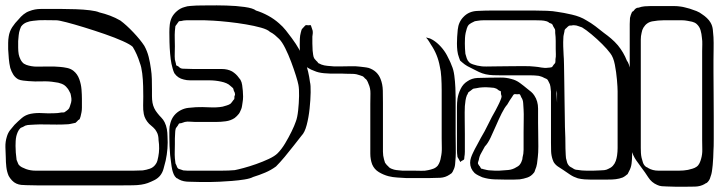

<svg xmlns="http://www.w3.org/2000/svg" viewBox="-28 -648 2733 729"><path d="M601 -38Q597 -23 593 -7.5Q589 8 579 20Q570 30 558 36Q546 42 533 47Q511 55 477 55.5Q443 56 420 56H167Q145 56 119.5 56Q94 56 71 55Q62 55 52.5 54Q43 53 34 49Q25 45 17.5 37Q10 29 5 20Q-2 4 -4 -14.5Q-6 -33 -6 -50Q-7 -69 -7.5 -89.5Q-8 -110 -2 -129Q2 -143 10 -153.5Q18 -164 27 -174Q41 -188 55 -200Q69 -212 89 -216Q110 -220 132.5 -218.5Q155 -217 177 -218Q191 -218 206 -221Q208 -221 211.5 -221Q215 -221 217 -222Q220 -224 225.5 -228Q231 -232 233 -235Q235 -237 235.5 -239.5Q236 -242 237 -243Q240 -251 242 -259Q244 -267 243 -275Q242 -280 241 -287Q240 -294 237 -298Q235 -302 232.5 -306.5Q230 -311 227 -314Q219 -325 206 -330Q193 -335 180 -336Q158 -340 131 -339Q104 -338 81 -340Q71 -341 60.5 -342Q50 -343 41 -347Q29 -354 22 -365.5Q15 -377 11 -390Q7 -407 5.5 -425Q4 -443 3 -461Q3 -473 3 -485Q3 -497 5 -509Q8 -529 18.5 -545Q29 -561 43 -575Q51 -585 61.5 -593.5Q72 -602 84 -606Q104 -614 127 -614Q150 -614 171 -614Q182 -614 206.5 -614Q231 -614 260 -613Q289 -612 313.5 -609Q338 -606 349 -601Q370 -596 390 -588.5Q410 -581 429 -570Q452 -553 478.5 -525Q505 -497 520 -474Q531 -454 536.5 -432Q542 -410 545 -387Q548 -368 548.5 -348Q549 -328 549 -308Q549 -296 549 -283Q549 -270 551 -258Q555 -236 570 -218Q577 -209 584.5 -201.5Q592 -194 597 -184Q603 -172 605.5 -158Q608 -144 608 -130Q611 -84 601 -38ZM35 -41Q37 -37 38.5 -32.5Q40 -28 42 -24Q47 -17 55 -13Q63 -9 71 -6Q88 0 107.5 0Q127 0 144 0H443Q460 0 478 0Q496 0 514 -1Q528 -3 541 -7.5Q554 -12 562 -23Q567 -29 569.5 -37.5Q572 -46 573 -53Q579 -83 574 -116Q574 -124 572.5 -132Q571 -140 567 -147Q562 -157 554 -164Q546 -171 538 -178Q522 -195 518 -215Q515 -231 515.5 -248Q516 -265 516 -281Q516 -296 515.5 -320.5Q515 -345 512 -369.5Q509 -394 503 -409Q493 -442 476 -470Q467 -479 438 -492Q409 -505 370 -518.5Q331 -532 292 -544Q253 -556 224 -563.5Q195 -571 186 -571Q164 -571 142 -571.5Q120 -572 98 -569Q85 -568 72.5 -563Q60 -558 52 -547Q51 -545 50 -542Q49 -539 48 -537Q44 -526 43 -514.5Q42 -503 41 -492Q41 -480 41 -467Q41 -454 43 -442Q45 -432 50 -422Q55 -412 63 -406Q65 -405 67.5 -404Q70 -403 71 -402Q91 -395 112 -395Q134 -395 156 -395.5Q178 -396 200 -394Q213 -393 227 -390Q241 -387 251 -379Q266 -367 273 -347.5Q280 -328 281.5 -308Q283 -288 283 -273V-239Q283 -230 281.5 -222Q280 -214 278 -206L275 -197Q274 -194 269 -192Q267 -190 264.5 -187Q262 -184 259 -182Q258 -181 255.5 -181Q253 -181 251 -180Q245 -179 239 -177.5Q233 -176 225 -176Q210 -175 187.5 -175Q165 -175 142.5 -175.5Q120 -176 105 -175Q97 -174 87 -174Q77 -174 68 -171Q66 -170 63.5 -168.5Q61 -167 59 -166Q57 -165 54 -164Q51 -163 49 -161Q43 -155 39.5 -147Q36 -139 34 -131Q32 -122 31.5 -112.5Q31 -103 31 -94Q31 -81 32 -68.5Q33 -56 35 -41Z M1117 -133Q1105 -118 1088 -96Q1071 -74 1053 -52.5Q1035 -31 1020 -16Q1001 -2 978.5 7.5Q956 17 933 24Q922 30 900 33.5Q878 37 852.5 39Q827 41 805 42Q783 43 772 43Q752 43 731 43Q710 43 690 42Q680 42 670 40Q660 38 651 33Q649 31 646.5 30Q644 29 642 28Q635 22 631.5 13.5Q628 5 626 -3Q623 -17 621.5 -31.5Q620 -46 618 -59Q615 -94 615 -128Q615 -142 615 -155Q615 -168 619 -181Q628 -214 659 -230Q673 -237 687.5 -238.5Q702 -240 716 -241Q739 -242 767 -240.5Q795 -239 817 -243Q824 -245 832.5 -247.5Q841 -250 847 -254Q849 -256 851.5 -259Q854 -262 856 -265Q857 -267 858.5 -268.5Q860 -270 861 -271Q862 -273 862 -276.5Q862 -280 862 -282Q863 -284 864 -287Q865 -290 864 -292Q864 -295 862.5 -298Q861 -301 860 -303Q859 -305 858.5 -308.5Q858 -312 856 -314L848 -321Q841 -328 831.5 -332Q822 -336 812 -338Q790 -343 765.5 -343Q741 -343 718 -343Q706 -343 693.5 -343Q681 -343 670 -346Q647 -351 634 -370Q630 -378 627.5 -388Q625 -398 623 -406Q620 -421 618 -443.5Q616 -466 615.5 -488.5Q615 -511 615 -526Q615 -540 616.5 -554Q618 -568 624 -581Q631 -595 644 -606Q657 -617 672 -621Q683 -625 695.5 -625.5Q708 -626 719 -627Q730 -627 762 -627.5Q794 -628 831.5 -627Q869 -626 901 -621.5Q933 -617 944 -608Q967 -601 990 -588.5Q1013 -576 1032 -559Q1046 -547 1057.5 -532.5Q1069 -518 1080 -503Q1112 -460 1131 -413Q1144 -376 1149 -336Q1152 -325 1151.5 -297Q1151 -269 1147.5 -235.5Q1144 -202 1136.5 -173.5Q1129 -145 1117 -133ZM650 -7Q655 -6 659.5 -4Q664 -2 668 -1Q676 0 684 0Q692 0 699 0H760Q783 0 812 0Q841 0 863 -2Q874 -4 896.5 -10Q919 -16 944.5 -25Q970 -34 992.5 -44.5Q1015 -55 1026 -66Q1041 -81 1054.5 -103.5Q1068 -126 1079 -148.5Q1090 -171 1095 -186Q1101 -201 1104 -228.5Q1107 -256 1107.5 -283.5Q1108 -311 1105 -326Q1103 -337 1095.5 -361Q1088 -385 1077.5 -413Q1067 -441 1055 -465Q1043 -489 1032 -500Q1024 -508 1015.5 -515Q1007 -522 997 -527Q988 -536 963 -543Q938 -550 905.5 -555.5Q873 -561 840.5 -564.5Q808 -568 783 -569.5Q758 -571 749 -571H680Q670 -571 659 -568Q658 -568 655.5 -568Q653 -568 651 -567Q650 -566 649 -564Q648 -562 646 -560Q645 -558 642.5 -555Q640 -552 638 -549Q637 -545 637 -540Q637 -535 636 -530Q635 -516 635.5 -501Q636 -486 636 -472Q636 -459 635.5 -446.5Q635 -434 636 -422Q637 -418 638 -414Q639 -410 640 -406Q641 -405 640.5 -403.5Q640 -402 641 -400L649 -396Q651 -394 654 -391.5Q657 -389 661 -388Q664 -387 672 -387Q689 -386 706.5 -386Q724 -386 741 -386H773Q793 -386 814.5 -386Q836 -386 853 -377Q869 -367 878 -354L885 -345Q890 -336 891.5 -325Q893 -314 894 -303Q895 -293 895 -281.5Q895 -270 893 -259Q892 -253 891 -246Q890 -239 888 -234Q886 -230 884 -225Q882 -220 879 -216Q872 -207 863 -200Q848 -190 829 -187.5Q810 -185 793 -185H713Q704 -185 693.5 -186Q683 -187 674 -185Q671 -184 668 -183Q665 -182 662 -181Q660 -180 656.5 -180Q653 -180 651 -178Q650 -177 649 -174.5Q648 -172 647 -171Q645 -168 642.5 -165Q640 -162 639 -159Q638 -155 637.5 -151Q637 -147 637 -143Q636 -133 636 -122Q636 -111 636 -100Q636 -87 635.5 -74Q635 -61 636 -47Q637 -43 637 -38.5Q637 -34 638 -30Q638 -27 640 -24Q642 -21 643 -17Q644 -15 645 -12.5Q646 -10 650 -7Z M1702 -178Q1702 -163 1702 -138.5Q1702 -114 1702.5 -89.5Q1703 -65 1702 -50Q1701 -37 1700 -24.5Q1699 -12 1693 -1Q1692 1 1691 3.5Q1690 6 1688 8Q1687 10 1684 11.5Q1681 13 1679 15Q1663 26 1643.5 27Q1624 28 1605 28H1513Q1497 27 1480 26Q1463 25 1447 21Q1428 16 1410.5 5.5Q1393 -5 1385 -24Q1378 -43 1378 -65Q1378 -87 1378 -107V-253Q1378 -272 1378.5 -292.5Q1379 -313 1371 -330Q1370 -333 1368.5 -336.5Q1367 -340 1365 -343Q1364 -345 1362 -347Q1360 -349 1358 -350Q1356 -352 1354 -354.5Q1352 -357 1350 -358Q1348 -359 1344.5 -360Q1341 -361 1339 -362Q1326 -367 1312.5 -367.5Q1299 -368 1285 -368Q1270 -369 1247.5 -368.5Q1225 -368 1202.5 -370Q1180 -372 1165 -379Q1153 -383 1141 -390.5Q1129 -398 1122 -409Q1120 -413 1118.5 -417.5Q1117 -422 1115 -426Q1114 -430 1113.5 -434Q1113 -438 1112 -442Q1111 -451 1110.5 -459.5Q1110 -468 1110 -477Q1110 -489 1110.5 -501Q1111 -513 1114 -524L1117 -535Q1119 -539 1122.5 -542Q1126 -545 1128 -548Q1129 -549 1130 -550Q1131 -551 1132 -552Q1134 -553 1137.5 -552.5Q1141 -552 1143 -552Q1145 -552 1148 -552.5Q1151 -553 1152 -552Q1153 -551 1153 -550Q1153 -549 1154 -547Q1155 -543 1156.5 -539.5Q1158 -536 1159 -532Q1160 -527 1159.5 -521Q1159 -515 1158 -509Q1158 -496 1158 -483Q1158 -470 1159 -456Q1160 -449 1161 -440Q1162 -431 1166 -425Q1168 -422 1174 -416Q1176 -415 1177.5 -412.5Q1179 -410 1181 -408Q1183 -407 1186 -406Q1189 -405 1192 -403Q1203 -399 1215 -398Q1227 -397 1239 -396H1274Q1290 -396 1306 -396.5Q1322 -397 1338 -395Q1346 -394 1355 -393Q1364 -392 1372 -390Q1405 -379 1417 -348Q1425 -328 1425.5 -304Q1426 -280 1426 -258V-101Q1426 -87 1426 -72Q1426 -57 1430 -43Q1431 -40 1432 -36.5Q1433 -33 1434 -30L1441 -21Q1443 -20 1445 -17.5Q1447 -15 1449 -13Q1452 -10 1458 -7.5Q1464 -5 1468 -4Q1476 -2 1484.5 -1.5Q1493 -1 1500 0H1545Q1558 0 1572 0.5Q1586 1 1598 -2Q1608 -4 1617.5 -7.5Q1627 -11 1634 -19Q1639 -26 1642 -34.5Q1645 -43 1646 -51Q1650 -68 1649.5 -86.5Q1649 -105 1649 -122V-266Q1649 -281 1649 -305.5Q1649 -330 1647.5 -355Q1646 -380 1642 -395Q1638 -418 1629.5 -439Q1621 -460 1608 -479Q1605 -484 1602 -489Q1599 -494 1596 -498Q1595 -499 1592.5 -502Q1590 -505 1591 -506Q1591 -506 1596 -504Q1602 -503 1606.5 -501Q1611 -499 1616 -496Q1632 -486 1646 -470.5Q1660 -455 1669 -438Q1674 -428 1678.5 -419Q1683 -410 1687 -399Q1694 -384 1697 -361Q1700 -338 1701 -315Q1702 -292 1702 -277Z M2372 -216Q2372 -205 2372 -183.5Q2372 -162 2372 -137.5Q2372 -113 2372 -91.5Q2372 -70 2372 -59Q2372 -43 2370 -27Q2368 -11 2360 3Q2358 8 2355 13Q2354 14 2351 16Q2348 18 2346 20Q2344 21 2341.5 23Q2339 25 2336 26Q2333 27 2329.5 28Q2326 29 2323 30Q2310 33 2296.5 33.5Q2283 34 2270 34H2217Q2204 34 2191 33Q2178 32 2166 29Q2150 24 2136.5 15Q2123 6 2110 -3Q2100 -9 2090 -16Q2080 -23 2074 -33Q2073 -35 2072 -38Q2071 -41 2070 -43Q2065 -58 2064.5 -74Q2064 -90 2064 -106V-300Q2063 -309 2062 -318.5Q2061 -328 2056 -336Q2055 -338 2053 -342Q2051 -346 2049 -347Q2047 -349 2041 -351Q2031 -357 2018 -360Q2002 -362 1985.5 -362Q1969 -362 1952 -362H1872Q1859 -362 1844.5 -362.5Q1830 -363 1816 -366Q1803 -369 1791 -374.5Q1779 -380 1768 -386Q1757 -391 1746.5 -397Q1736 -403 1727 -411L1719 -418Q1718 -420 1717 -423.5Q1716 -427 1715 -429Q1710 -442 1708.5 -455.5Q1707 -469 1707 -483Q1707 -506 1710 -535.5Q1713 -565 1732 -584Q1752 -605 1783.5 -606.5Q1815 -608 1837 -608H1962Q1977 -608 2001 -608Q2025 -608 2049 -607Q2073 -606 2088 -603Q2111 -600 2143.5 -592.5Q2176 -585 2198 -571Q2216 -561 2232.5 -548.5Q2249 -536 2265 -523Q2279 -513 2292.5 -501.5Q2306 -490 2318 -476Q2340 -449 2352 -418Q2361 -407 2365.5 -379Q2370 -351 2371 -318Q2372 -285 2372 -256.5Q2372 -228 2372 -216ZM2081 -423Q2083 -433 2082.5 -442.5Q2082 -452 2082 -462Q2082 -477 2082 -492.5Q2082 -508 2080 -523Q2080 -526 2080 -530Q2080 -534 2079 -537L2072 -549Q2071 -551 2070.5 -553Q2070 -555 2068 -556Q2067 -558 2063.5 -559Q2060 -560 2058 -561Q2056 -563 2053.5 -564.5Q2051 -566 2048 -567Q2038 -570 2027 -570.5Q2016 -571 2006 -571Q1995 -571 1970.5 -571Q1946 -571 1917 -571Q1888 -571 1863.5 -571Q1839 -571 1828 -571Q1818 -571 1807 -571Q1796 -571 1785 -569Q1782 -568 1778.5 -568Q1775 -568 1772 -566Q1770 -565 1767 -563.5Q1764 -562 1762 -561Q1761 -560 1758 -558.5Q1755 -557 1753 -555Q1747 -549 1744.5 -540Q1742 -531 1740 -523Q1738 -513 1737.5 -503.5Q1737 -494 1737 -483Q1737 -473 1737.5 -463.5Q1738 -454 1739 -444Q1741 -436 1744 -427Q1747 -418 1753 -412Q1759 -406 1768 -403.5Q1777 -401 1784 -399Q1801 -395 1819 -395.5Q1837 -396 1856 -396Q1871 -396 1900.5 -396.5Q1930 -397 1959 -397Q1988 -397 2003 -395Q2015 -394 2028 -391.5Q2041 -389 2054 -391Q2056 -391 2060.5 -391.5Q2065 -392 2067 -393Q2069 -394 2071 -397.5Q2073 -401 2074 -402Q2076 -404 2077.5 -406Q2079 -408 2080 -409Q2081 -412 2081 -416Q2081 -420 2081 -423ZM2315 -58Q2317 -72 2317 -86Q2317 -100 2317 -114V-301Q2317 -316 2314.5 -345Q2312 -374 2306.5 -402.5Q2301 -431 2289 -446Q2278 -461 2258.5 -480.5Q2239 -500 2218 -517.5Q2197 -535 2182 -544Q2175 -546 2167.5 -549Q2160 -552 2153 -552Q2149 -553 2141 -551Q2140 -551 2137 -551Q2134 -551 2132 -550Q2130 -549 2127 -546Q2124 -543 2122 -541Q2121 -540 2119.5 -539Q2118 -538 2117 -536Q2116 -535 2115.5 -532.5Q2115 -530 2115 -528Q2114 -522 2112.5 -516.5Q2111 -511 2111 -504Q2110 -488 2110.5 -472Q2111 -456 2112 -438Q2113 -429 2113.5 -401.5Q2114 -374 2114.5 -338Q2115 -302 2115.5 -266Q2116 -230 2116.5 -202.5Q2117 -175 2117 -166Q2118 -146 2118.5 -125Q2119 -104 2119 -84Q2120 -73 2120 -60Q2120 -47 2124 -36Q2126 -25 2134 -17Q2136 -15 2139 -13.5Q2142 -12 2144 -11Q2146 -10 2148.5 -8Q2151 -6 2154 -5Q2156 -4 2159 -3.5Q2162 -3 2164 -3Q2182 0 2199 0Q2212 0 2224.5 0Q2237 0 2250 -1Q2258 -1 2266.5 -2Q2275 -3 2282 -7Q2302 -15 2310 -37Q2312 -42 2313 -47.5Q2314 -53 2315 -58ZM2015 -182Q2015 -167 2015.5 -142Q2016 -117 2016 -92Q2016 -67 2014 -52Q2013 -39 2011 -26.5Q2009 -14 2004 -3Q2003 0 2002 3Q2001 6 1999 8Q1989 21 1974.5 26Q1960 31 1945 33Q1933 34 1920.5 34Q1908 34 1895 34Q1873 34 1849 33Q1825 32 1803 25Q1796 22 1788 18Q1780 14 1774 9Q1757 -8 1757 -30Q1757 -40 1760.5 -50Q1764 -60 1768 -68Q1775 -83 1783 -97Q1791 -111 1798 -125Q1812 -148 1826 -177Q1840 -206 1853 -228Q1858 -238 1863 -247.5Q1868 -257 1872 -267Q1873 -270 1874.5 -273.5Q1876 -277 1876 -280Q1877 -282 1876 -284.5Q1875 -287 1875 -288Q1874 -290 1874 -295Q1874 -300 1873 -302Q1872 -303 1870.5 -303Q1869 -303 1867 -304Q1864 -306 1860.5 -309Q1857 -312 1852 -313Q1848 -315 1842 -315Q1836 -315 1831 -316Q1819 -317 1806 -316.5Q1793 -316 1780 -313Q1777 -312 1773.5 -312Q1770 -312 1767 -310L1758 -303Q1757 -302 1754.5 -300.5Q1752 -299 1750 -297Q1749 -295 1748 -292Q1747 -289 1745 -287Q1741 -277 1739.5 -266.5Q1738 -256 1737 -245Q1736 -223 1736.5 -192.5Q1737 -162 1737 -139V-72Q1737 -67 1736.5 -61.5Q1736 -56 1735 -51Q1735 -50 1735 -47.5Q1735 -45 1734 -43Q1733 -41 1728.5 -39Q1724 -37 1722 -35Q1722 -33 1720 -33Q1719 -34 1718.5 -35.5Q1718 -37 1717 -38Q1716 -41 1713.5 -44.5Q1711 -48 1709 -52Q1708 -58 1707.5 -65.5Q1707 -73 1707 -79V-212Q1707 -227 1707 -242.5Q1707 -258 1709 -273Q1712 -292 1721 -310.5Q1730 -329 1746 -339Q1763 -351 1785 -352Q1807 -353 1827 -353Q1848 -353 1871 -353.5Q1894 -354 1914 -348Q1931 -344 1946 -333Q1961 -322 1974 -311Q1982 -305 1989 -299Q1996 -293 2001 -285Q2015 -264 2015 -235.5Q2015 -207 2015 -182ZM2087 -258V-296Q2087 -298 2086.5 -301Q2086 -304 2086 -306Q2086 -307 2086.5 -308Q2087 -309 2086 -307V-304Q2086 -301 2085.5 -298Q2085 -295 2085 -292Q2086 -283 2086 -274.5Q2086 -266 2087 -258ZM1956 -50Q1960 -64 1960 -79.5Q1960 -95 1960 -109Q1960 -124 1960 -147Q1960 -170 1960.5 -193.5Q1961 -217 1960 -232Q1959 -243 1958.5 -256Q1958 -269 1951 -279Q1950 -281 1948.5 -285Q1947 -289 1945 -290Q1944 -291 1941 -290.5Q1938 -290 1936 -290Q1934 -290 1930 -290.5Q1926 -291 1924 -290Q1922 -289 1920 -286Q1918 -283 1917 -281Q1912 -274 1907.5 -267Q1903 -260 1898 -251Q1888 -240 1877 -218Q1866 -196 1855.5 -171.5Q1845 -147 1834.5 -125Q1824 -103 1813 -92Q1807 -80 1799.5 -67.5Q1792 -55 1790 -41Q1789 -38 1787.5 -33.5Q1786 -29 1787 -26L1792 -18Q1794 -17 1795.5 -13.5Q1797 -10 1799 -8Q1800 -7 1802.5 -7Q1805 -7 1806 -6Q1814 -4 1821 -2.5Q1828 -1 1835 -1Q1843 0 1851 0Q1859 0 1867 0Q1884 -1 1901.5 -2.5Q1919 -4 1934 -14Q1936 -15 1938.5 -16.5Q1941 -18 1943 -20Q1946 -23 1949 -28Q1952 -33 1953 -37Q1956 -43 1956 -50Z M2681 -419Q2681 -410 2681 -375.5Q2681 -341 2681.5 -295Q2682 -249 2682 -202.5Q2682 -156 2682 -121.5Q2682 -87 2681 -78Q2681 -64 2680 -49.5Q2679 -35 2678 -21Q2677 -13 2676 -4Q2675 5 2673 13Q2671 21 2667.5 30Q2664 39 2656 46Q2655 47 2652 48Q2649 49 2647 51Q2631 60 2611 60.5Q2591 61 2573 61Q2556 61 2538.5 61Q2521 61 2504 60Q2494 60 2484.5 59Q2475 58 2467 54Q2446 45 2433.5 25.5Q2421 6 2408 -11Q2402 -20 2395 -29Q2388 -38 2382 -48Q2369 -71 2366 -96Q2363 -121 2363 -143V-534Q2363 -545 2363 -557Q2363 -569 2364 -580Q2365 -585 2367 -591Q2369 -597 2371 -601Q2372 -604 2377 -606Q2379 -608 2381.5 -611.5Q2384 -615 2387 -616Q2390 -619 2397 -619Q2408 -623 2419.5 -624Q2431 -625 2442 -625H2506Q2519 -625 2531.5 -625Q2544 -625 2557 -623Q2565 -622 2574 -619.5Q2583 -617 2591 -615Q2604 -611 2616.5 -606Q2629 -601 2639 -593Q2647 -588 2656 -579.5Q2665 -571 2670 -562Q2677 -550 2678.5 -535.5Q2680 -521 2681 -507Q2682 -485 2681.5 -463.5Q2681 -442 2681 -419ZM2515 0Q2532 0 2550 0Q2568 0 2584 -3Q2592 -5 2601 -7.5Q2610 -10 2617 -15Q2624 -20 2628 -28.5Q2632 -37 2634 -45Q2639 -62 2638.5 -80.5Q2638 -99 2638 -116V-454Q2638 -467 2638.5 -479.5Q2639 -492 2637 -505Q2636 -519 2632 -533Q2628 -547 2617 -557Q2610 -563 2600 -565.5Q2590 -568 2582 -569Q2572 -571 2562 -571Q2552 -571 2542 -571H2491Q2471 -571 2449 -567Q2427 -563 2415 -543Q2410 -535 2408 -523Q2405 -511 2405 -498Q2405 -485 2405 -472V-86Q2405 -77 2405.5 -67.5Q2406 -58 2408 -49Q2410 -41 2413 -31.5Q2416 -22 2423 -16Q2425 -14 2428 -13Q2431 -12 2433 -10Q2450 0 2472 0Q2494 0 2515 0Z"/></svg>

Font: Rubik Vinyl
Style: Regular
Weight: 400
Designer: Hubert and Fischer, NaN
Foundry: Hubert and Fischer, NaN
Version: Version 2.200